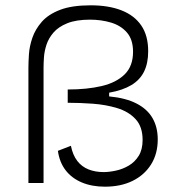

<svg xmlns="http://www.w3.org/2000/svg" viewBox="-20 -689 679 723"><path d="M375 14Q326 14 288 -2Q250 -18 227 -48Q204 -78 198 -121L247 -140Q254 -105 271 -83Q288 -61 313.5 -51Q339 -41 370 -41Q391 -41 416.5 -46.5Q442 -52 465 -65.5Q488 -79 502.5 -102.5Q517 -126 517 -162Q517 -212 490.5 -240.5Q464 -269 421 -282Q378 -295 329 -298.5Q280 -302 235 -302V-352Q308 -352 363 -365Q418 -378 449.5 -409Q481 -440 481 -494Q481 -540 458 -566.5Q435 -593 398 -604Q361 -615 319 -615Q267 -615 233.5 -601.5Q200 -588 181.5 -566.5Q163 -545 155 -520.5Q147 -496 145.5 -473Q144 -450 144 -434V0H87V-434Q87 -455 89 -485Q91 -515 102 -547Q113 -579 137.5 -607Q162 -635 206.5 -652Q251 -669 321 -669Q389 -669 437.5 -650Q486 -631 512 -593Q538 -555 538 -496Q538 -451 522.5 -419.5Q507 -388 474.5 -368.5Q442 -349 391 -340V-326Q454 -320 494.5 -299Q535 -278 554.5 -244Q574 -210 574 -164Q574 -110 549 -70Q524 -30 479.5 -8Q435 14 375 14Z"/></svg>

Font: Bricolage Grotesque 96pt ExtraBold ExtraLight
Style: Regular
Weight: 250
Version: Version 1.001;gftools[0.9.33.dev8+g029e19f]